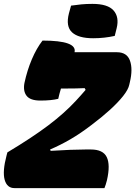

<svg xmlns="http://www.w3.org/2000/svg" viewBox="-32 -969 697 989"><path d="M334 -940Q361 -944 387 -946.5Q413 -949 444 -949Q523 -949 553 -915Q583 -881 569 -824L559 -784Q505 -772 448 -772Q372 -772 339 -802.5Q306 -833 323 -900ZM506 0H43Q4 0 -8 -43Q-20 -86 2 -169L6 -184Q133 -260 216.5 -323Q300 -386 359 -450Q372 -464 384.5 -478Q397 -492 409 -506L404 -515Q366 -513 303 -513H282Q274 -487 268 -460Q232 -451 176 -451Q124 -451 105 -475.5Q86 -500 94 -542Q108 -607 132 -663.5Q156 -720 187 -760Q366 -760 352 -700H570Q622 -700 637.5 -656.5Q653 -613 637 -546L634 -533Q629 -508 602 -474Q575 -440 533 -402Q491 -364 439 -325Q383 -282 330.5 -251.5Q278 -221 226 -199L229 -192Q341 -199 409 -199H436Q499 -199 518 -159.5Q537 -120 519 -41Q516 -28 512.5 -18Q509 -8 506 0Z"/></svg>

Font: Recursive Sn Csl St Blk
Style: Italic
Weight: 900
Italic angle: -15°
Version: Version 1.079;hotconv 1.0.112;makeotfexe 2.5.65598; ttfautoh